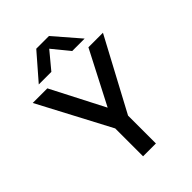

<svg xmlns="http://www.w3.org/2000/svg" viewBox="-243 -966 1079 1079"><g transform="rotate(-45 297.0 -426.0)"><path d="M247.5 -852H348.5L480 -700H381L299 -800.5L215.5 -700H115.5ZM244.5 -221.5 18 -650.5H134L297 -334L460.5 -650.5H576L346.5 -221.5V0H244.5Z"/></g></svg>

Font: Overused Grotesk Medium
Style: Regular
Weight: 525
Version: Version 0.004